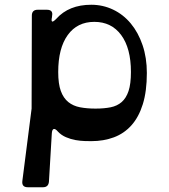

<svg xmlns="http://www.w3.org/2000/svg" viewBox="-20 -580 711 808"><path d="M531 -277Q531 -377 490 -432.5Q449 -488 377 -488Q305 -488 265 -432.5Q225 -377 225 -277Q225 -227 236 -197Q247 -167 267.5 -150.5Q288 -134 317 -128.5Q346 -123 382 -123Q418 -123 445.5 -128.5Q473 -134 492 -150.5Q511 -167 521 -197Q531 -227 531 -277ZM186 184Q184 208 161 208H97Q71 208 74 182L113 -123L114 -514Q114 -539 139 -539H177Q205 -539 199 -512V-509Q191 -474 217 -501Q270 -560 364 -560Q413 -560 456 -539.5Q499 -519 530.5 -481Q562 -443 580 -390Q598 -337 598 -273Q598 -196 581 -141.5Q564 -87 533 -52.5Q502 -18 459 -2Q416 14 364 14Q354 14 336 13.5Q318 13 298 9.5Q278 6 258 -2.5Q238 -11 224 -26Q213 -39 206 -37Q199 -35 198 -18Z"/></svg>

Font: OpenDyslexic 3
Style: Regular
Weight: 400
Designer: Abelardo Gonzalez
Version: Version 1.000;PS 001.001;hotconv 1.0.56